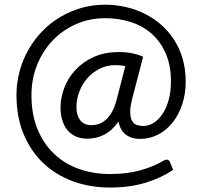

<svg xmlns="http://www.w3.org/2000/svg" viewBox="-20 -700 876 839"><path d="M558.5 -271.5Q549 -235.5 549 -212Q549 -187 556.5 -173Q564 -159 577 -154.2Q590 -149.5 605.5 -149.5Q630 -149.5 652 -163.5Q674 -177.5 690.8 -203Q707.5 -228.5 717.2 -264.2Q727 -300 727 -343.5Q727 -412.5 705 -464.5Q683 -516.5 644.2 -551.2Q605.5 -586 552.8 -603.2Q500 -620.5 439 -620.5Q372 -620.5 313.5 -595Q255 -569.5 211.5 -524.5Q168 -479.5 142.8 -418Q117.5 -356.5 117.5 -284Q117.5 -199 144.2 -134.8Q171 -70.5 217.2 -27Q263.5 16.5 326 38.5Q388.5 60.5 460 60.5Q536 60.5 594.2 44Q652.5 27.5 695 2Q705 -4 712.5 -1.8Q720 0.5 723.5 9.5L736.5 42.5Q682.5 78.5 614.2 99Q546 119.5 460 119.5Q373 119.5 298.5 92Q224 64.5 169.2 12.8Q114.5 -39 83.2 -114Q52 -189 52 -284Q52 -338.5 65.8 -389Q79.5 -439.5 104.5 -483.2Q129.5 -527 164.5 -563.2Q199.5 -599.5 242.5 -625.2Q285.5 -651 335.2 -665.2Q385 -679.5 439 -679.5Q485 -679.5 529 -669.5Q573 -659.5 612.2 -640Q651.5 -620.5 684.2 -591.8Q717 -563 741 -525.8Q765 -488.5 778.2 -442.8Q791.5 -397 791.5 -343.5Q791.5 -289.5 776.2 -243.8Q761 -198 734.2 -164.5Q707.5 -131 671 -112Q634.5 -93 592.5 -93Q554.5 -93 529.8 -111.8Q505 -130.5 498 -169Q469.5 -129 435.5 -111.5Q401.5 -94 362 -94Q332.5 -94 310.2 -104.2Q288 -114.5 273.5 -132.8Q259 -151 251.8 -176Q244.5 -201 244.5 -230Q244.5 -272.5 260.8 -315.8Q277 -359 309 -393.8Q341 -428.5 388.5 -450.5Q436 -472.5 498.5 -472.5Q532 -472.5 557.5 -467.2Q583 -462 605.5 -452ZM527.5 -411Q508 -415.5 484.5 -415.5Q447 -415.5 415.8 -399.8Q384.5 -384 362 -358.5Q339.5 -333 326.8 -300Q314 -267 314 -232.5Q314 -196.5 330.5 -174.8Q347 -153 379.5 -153Q395 -153 410.8 -158Q426.5 -163 441.2 -175.5Q456 -188 468.5 -209.5Q481 -231 489.5 -263.5Z"/></svg>

Font: Lato
Style: Regular
Weight: 400
Designer: Lukasz Dziedzic with Adam Twardoch and Botio Nikoltchev
Foundry: tyPoland Lukasz Dziedzic
Version: Version 2.010; 2014-09-01; http://www.latofonts.com/; ttfaut